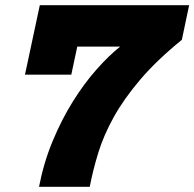

<svg xmlns="http://www.w3.org/2000/svg" viewBox="-20 -718 747 738"><path d="M130 0Q148 -93 182.5 -176Q217 -259 260.5 -328.5Q304 -398 351.5 -451.5Q399 -505 442 -539H100L133 -698H707L679 -565Q583 -487 519.5 -412.5Q456 -338 417 -267.5Q378 -197 357.5 -130Q337 -63 325 0ZM133 -698H311L254 -431H76Z"/></svg>

Font: Azeret Mono Thin ExtraBold
Style: Italic
Weight: 800
Italic angle: -12°
Version: Version 1.002